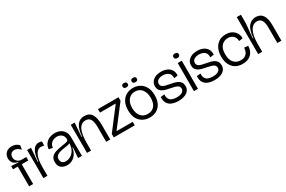

<svg xmlns="http://www.w3.org/2000/svg" viewBox="116 -1854 4517 3034"><g transform="rotate(-30 2374.5 -336.5)"><path d="M104 0V-360H18V-420L145 -411V-419Q89 -430 61 -463Q33 -496 33 -547Q33 -606 71.5 -646Q110 -686 181 -686Q217 -686 249.5 -673Q282 -660 307 -632L294 -558Q265 -589 238.5 -602Q212 -615 186 -615Q144 -615 123 -589Q102 -563 102 -530Q102 -484 134 -454Q166 -424 208 -424H297V-360H177V0Z M364 0V-235L363 -513H434L415 -266H425Q434 -398 473.5 -461Q513 -524 577 -524Q606 -524 635 -512L630 -437Q615 -442 600.5 -444.5Q586 -447 574 -447Q511 -447 474.5 -373Q438 -299 438 -163V0Z M795 13Q733 13 689.5 -20.5Q646 -54 646 -128Q646 -186 674.5 -218.5Q703 -251 752.5 -267Q802 -283 864 -292Q922 -301 949.5 -307Q977 -313 985.5 -321.5Q994 -330 994 -348Q994 -402 958.5 -431.5Q923 -461 872 -461Q840 -461 809.5 -448.5Q779 -436 758 -409.5Q737 -383 734 -339L664 -352Q671 -416 703 -454.5Q735 -493 780 -510Q825 -527 871 -527Q924 -527 968.5 -506.5Q1013 -486 1039.5 -443.5Q1066 -401 1066 -334V-235Q1066 -177 1067 -117.5Q1068 -58 1068 0H997Q1000 -48 1003.5 -92.5Q1007 -137 1011 -187H1002Q994 -130 966.5 -85Q939 -40 895.5 -13.5Q852 13 795 13ZM809 -52Q855 -52 896.5 -77.5Q938 -103 964.5 -149Q991 -195 994 -257V-270Q970 -259 935.5 -253.5Q901 -248 863.5 -242.5Q826 -237 793.5 -225.5Q761 -214 741 -192.5Q721 -171 721 -134Q721 -97 743 -74.5Q765 -52 809 -52Z M1160 0V-232L1159 -513H1230L1212 -261H1221Q1239 -527 1412 -527Q1500 -527 1542 -462.5Q1584 -398 1584 -263V0H1510V-264Q1510 -365 1483 -411.5Q1456 -458 1394 -458Q1315 -458 1274.5 -378Q1234 -298 1234 -134V0Z M1649 0V-64L1939 -443V-449H1656V-513H2031V-449L1741 -72V-64H2031V0Z M2303 13Q2234 13 2178.5 -17Q2123 -47 2090.5 -107Q2058 -167 2058 -257Q2058 -346 2090 -406Q2122 -466 2176.5 -496.5Q2231 -527 2299 -527Q2367 -527 2422.5 -496Q2478 -465 2510.5 -404.5Q2543 -344 2543 -254Q2543 -164 2511 -104.5Q2479 -45 2425 -16Q2371 13 2303 13ZM2303 -52Q2380 -52 2424 -103.5Q2468 -155 2468 -251Q2468 -347 2422.5 -404Q2377 -461 2299 -461Q2222 -461 2177 -405.5Q2132 -350 2132 -258Q2132 -162 2177.5 -107Q2223 -52 2303 -52ZM2382 -585Q2335 -585 2335 -625Q2335 -665 2381 -665Q2430 -665 2430 -624Q2430 -585 2382 -585ZM2218 -585Q2169 -585 2169 -625Q2169 -665 2216 -665Q2264 -665 2264 -624Q2264 -585 2218 -585Z M2826 13Q2762 13 2711.5 -6Q2661 -25 2633.5 -68Q2606 -111 2611 -183L2681 -190Q2677 -137 2695 -106.5Q2713 -76 2747.5 -63Q2782 -50 2828 -50Q2894 -50 2929 -72.5Q2964 -95 2964 -132Q2964 -164 2944 -181.5Q2924 -199 2890 -208Q2856 -217 2815 -225Q2777 -232 2741.5 -241Q2706 -250 2677.5 -265.5Q2649 -281 2632 -307Q2615 -333 2615 -374Q2615 -442 2668.5 -484.5Q2722 -527 2811 -527Q2867 -527 2913.5 -508Q2960 -489 2987.5 -448.5Q3015 -408 3012 -344L2944 -333Q2948 -401 2908 -432Q2868 -463 2807 -463Q2753 -463 2720 -440.5Q2687 -418 2687 -379Q2687 -346 2707.5 -328.5Q2728 -311 2762 -302.5Q2796 -294 2836 -287Q2871 -281 2906.5 -272.5Q2942 -264 2971.5 -248.5Q3001 -233 3019 -205.5Q3037 -178 3037 -134Q3037 -65 2980 -26Q2923 13 2826 13Z M3111 0V-513H3185V0ZM3148 -584Q3098 -584 3098 -626Q3098 -667 3148 -667Q3197 -667 3197 -625Q3197 -584 3148 -584Z M3485 13Q3421 13 3370.5 -6Q3320 -25 3292.5 -68Q3265 -111 3270 -183L3340 -190Q3336 -137 3354 -106.5Q3372 -76 3406.5 -63Q3441 -50 3487 -50Q3553 -50 3588 -72.5Q3623 -95 3623 -132Q3623 -164 3603 -181.5Q3583 -199 3549 -208Q3515 -217 3474 -225Q3436 -232 3400.5 -241Q3365 -250 3336.5 -265.5Q3308 -281 3291 -307Q3274 -333 3274 -374Q3274 -442 3327.5 -484.5Q3381 -527 3470 -527Q3526 -527 3572.5 -508Q3619 -489 3646.5 -448.5Q3674 -408 3671 -344L3603 -333Q3607 -401 3567 -432Q3527 -463 3466 -463Q3412 -463 3379 -440.5Q3346 -418 3346 -379Q3346 -346 3366.5 -328.5Q3387 -311 3421 -302.5Q3455 -294 3495 -287Q3530 -281 3565.5 -272.5Q3601 -264 3630.5 -248.5Q3660 -233 3678 -205.5Q3696 -178 3696 -134Q3696 -65 3639 -26Q3582 13 3485 13Z M3997 13Q3920 13 3866 -20.5Q3812 -54 3784 -114.5Q3756 -175 3756 -256Q3756 -335 3783.5 -396Q3811 -457 3863.5 -492Q3916 -527 3991 -527Q4059 -527 4104.5 -500.5Q4150 -474 4173 -431.5Q4196 -389 4195 -339L4126 -329Q4125 -392 4087 -426Q4049 -460 3993 -460Q3955 -460 3917.5 -441.5Q3880 -423 3855 -379Q3830 -335 3830 -259Q3830 -183 3854 -137.5Q3878 -92 3916.5 -72Q3955 -52 4000 -52Q4048 -52 4079.5 -72Q4111 -92 4126 -125.5Q4141 -159 4141 -199L4212 -192Q4211 -98 4154 -42.5Q4097 13 3997 13Z M4283 0V-212L4282 -675H4358V-535Q4358 -514 4353.5 -469Q4349 -424 4343.5 -368Q4338 -312 4334 -255H4343Q4354 -399 4405.5 -463Q4457 -527 4540 -527Q4707 -527 4707 -282V0H4633V-276Q4633 -372 4606 -415Q4579 -458 4524 -458Q4443 -458 4400 -375.5Q4357 -293 4357 -149V0Z"/></g></svg>

Font: Bricolage Grotesque 96pt Light
Style: Regular
Weight: 300
Designer: Mathieu Triay
Foundry: Atelier Triay
Version: Version 1.001; ttfautohint (v1.8.4.7-5d5b);gftools[0.9.33.de